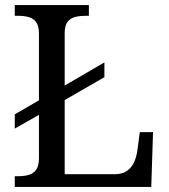

<svg xmlns="http://www.w3.org/2000/svg" viewBox="-20 -734 663 754"><path d="M38 0V-42H51Q74 -42 92.5 -47Q111 -52 122 -67.5Q133 -83 133 -114V-283L38 -229V-285L133 -340V-600Q133 -632 122 -647Q111 -662 92.5 -667Q74 -672 51 -672H38V-714H329V-672H316Q294 -672 275.5 -667.5Q257 -663 245.5 -648.5Q234 -634 234 -604V-398L390 -489V-431L234 -341V-50H431Q461 -50 479.5 -63.5Q498 -77 507 -98Q516 -119 519 -140L529 -215H581L574 0Z"/></svg>

Font: Noto Serif Bengali
Style: Regular
Weight: 400
Designer: Juan Bruce, Universal Thirst, Indian Type Foundry and the Monotype Design Team.
Foundry: Monotype Imaging Inc.
Version: Version 2.003